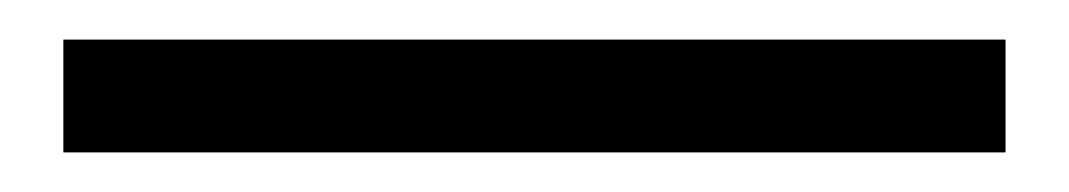

<svg xmlns="http://www.w3.org/2000/svg" viewBox="-20 50 540 97"><path d="M12 127V70H488V127Z"/></svg>

Font: Assistant ExtraLight Medium
Style: Regular
Weight: 500
Version: Version 3.000